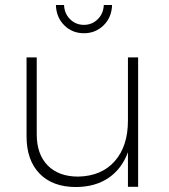

<svg xmlns="http://www.w3.org/2000/svg" viewBox="-20 -752 681 773"><path d="M86.9 -203.1V-521H127.9V-210.9Q127.9 -130.9 172.1 -85.9Q216.3 -41 294.9 -41Q389.2 -43 442.1 -103.3Q495.1 -163.6 495.1 -266.1V-521H536.1V0H495.1V-139.2Q470.2 -71.8 416.7 -35.6Q363.3 0.5 286.1 1Q191.9 1 139.4 -53Q86.9 -106.9 86.9 -203.1ZM205.1 -731.9H237.8Q239.3 -697.3 262.2 -674.6Q285.2 -651.9 317.9 -651.9Q350.6 -651.9 373.5 -674.6Q396.5 -697.3 397.9 -731.9H431.2Q429.7 -682.1 397.2 -650.1Q364.7 -618.2 317.9 -618.2Q271 -618.2 238.8 -650.1Q206.5 -682.1 205.1 -731.9Z"/></svg>

Font: Trueno UltraLight
Style: Regular
Weight: 250
Designer: Julieta Ulanovsky
Foundry: Julieta Ulanovsky
Version: Version 3.001b | FøM Fix